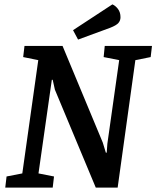

<svg xmlns="http://www.w3.org/2000/svg" viewBox="-20 -858 715 878"><path d="M4 0 10 -51 82 -65 155 -583 86 -597 92 -648H266L450 -206L464 -160H468L471 -201L525 -583L454 -597L459 -648H675L669 -597L599 -583L518 0H418L231 -448L221 -493H217L156 -65L227 -51L221 0ZM337 -677 314 -720 494 -838Q508 -832 519.5 -817Q531 -802 531 -779Q531 -764 521.5 -753Q512 -742 484 -731Z"/></svg>

Font: Faustina Light SemiBold
Style: Italic
Weight: 600
Italic angle: -8°
Version: Version 1.200